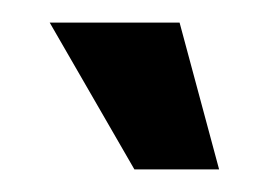

<svg xmlns="http://www.w3.org/2000/svg" viewBox="-20 -710 240 170"><path d="M99 -560 24 -690H139L174 -560Z"/></svg>

Font: Cuprum
Style: Regular
Weight: 400
Designer: Jovanny Lemonad
Foundry: Jovanny Lemonad
Version: Version 3.000